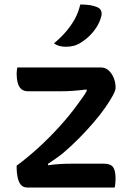

<svg xmlns="http://www.w3.org/2000/svg" viewBox="-20 -834 590 854"><path d="M57 -534H428Q449 -534 463.5 -520.5Q478 -507 486 -487Q494 -467 494 -447V-442Q494 -432 482 -409.5Q470 -387 448.5 -356Q427 -325 397 -290Q367 -255 331.5 -219Q296 -183 257 -150Q241 -138 225 -126.5Q209 -115 193 -105L194 -99Q221 -103 248 -104.5Q275 -106 303 -106H442Q472 -106 483 -90.5Q494 -75 494 -40Q494 -29 493 -18.5Q492 -8 490 0H101Q83 0 73 -12Q63 -24 58.5 -44.5Q54 -65 54 -88V-97Q104 -134 152.5 -178.5Q201 -223 245.5 -272Q290 -321 326 -371Q336 -385 347 -400Q358 -415 366 -430L365 -436Q332 -432 304.5 -430Q277 -428 247 -428H105Q86 -428 75 -437.5Q64 -447 59 -465Q54 -483 54 -507Q54 -514 55 -521Q56 -528 57 -534ZM337 -814Q362 -814 381 -811Q400 -808 415 -801Q427 -795 430.5 -783.5Q434 -772 430 -760Q424 -736 410 -714Q396 -692 378 -674.5Q360 -657 339 -644Q323 -634 307 -630Q291 -626 272 -626Q258 -626 244.5 -629.5Q231 -633 220 -641Q252 -668 274.5 -694.5Q297 -721 313 -750Q329 -779 337 -814Z"/></svg>

Font: Recursive Casual Medium
Style: Regular
Weight: 500
Version: Version 1.047